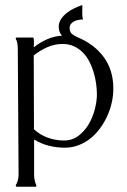

<svg xmlns="http://www.w3.org/2000/svg" viewBox="-20 -563 489 742"><path d="M300.3 -487.8Q292.5 -487.8 283.4 -486.1Q274.4 -484.4 266.8 -480.7Q259.3 -477.1 254.2 -470.5Q249 -463.9 249 -454.6Q249 -438.5 259.3 -430.9Q269.5 -423.3 282.2 -418Q346.2 -390.6 382.1 -340.8Q418 -291 418 -220.2Q418 -194.3 412.1 -167.5Q406.2 -140.6 394.8 -115.2Q383.3 -89.8 366.9 -67.4Q350.6 -44.9 329.8 -28.3Q309.1 -11.7 283.9 -2Q258.8 7.8 230.5 7.8Q199.2 7.8 168.9 0.2Q138.7 -7.3 111.8 -23.9V112.3Q111.8 134.3 120.6 153.8V156.2L118.2 158.7H43L40.5 153.8Q51.8 134.3 51.8 112.3L48.8 -372.6Q48.8 -383.3 47.4 -393.8Q45.9 -404.3 40.5 -414.1L41.5 -417L43 -418H106.9Q109.4 -418 110.4 -412.8Q111.3 -407.7 111.3 -401.1Q111.3 -394.5 110.8 -388.2Q110.4 -381.8 110.4 -379.9Q133.8 -398.9 161.6 -411.1Q189.5 -423.3 219.7 -425.3Q212.9 -432.1 210 -440.9Q207 -449.7 207 -459.5Q207 -476.1 216.1 -489.5Q225.1 -502.9 238.5 -513.4Q252 -523.9 267.6 -531.2Q283.2 -538.6 296.9 -543L298.3 -542.5Q298.3 -535.6 298.1 -529.1Q297.9 -522.5 297.9 -515.6Q297.9 -508.8 298.3 -502Q298.8 -495.1 300.8 -488.3ZM111.3 -63.5Q134.8 -41.5 165 -30.8Q195.3 -20 227.1 -20Q258.8 -20 282.7 -37.8Q306.6 -55.7 322.5 -82.5Q338.4 -109.4 346.4 -140.6Q354.5 -171.9 354.5 -198.7Q354.5 -218.8 351.3 -241Q348.1 -263.2 341.6 -284.9Q335 -306.6 324.7 -326.2Q314.5 -345.7 299.6 -360.6Q284.7 -375.5 265.4 -384.3Q246.1 -393.1 221.7 -393.1Q190.9 -393.1 162.4 -380.4Q133.8 -367.7 110.4 -348.6Z"/></svg>

Font: CAT Linz
Style: Regular
Weight: 400
Designer: Peter Wiegel
Foundry: Peter Wiegel
Version: Version 1.08